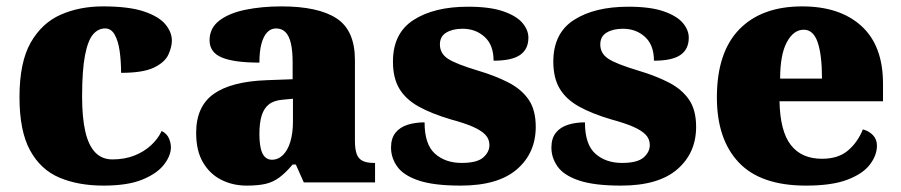

<svg xmlns="http://www.w3.org/2000/svg" viewBox="-20 -571 2821 601"><path d="M304 10Q225 10 166 -15Q107 -40 74 -100.5Q41 -161 41 -267Q41 -376 76 -437.5Q111 -499 170 -525Q229 -551 302 -551Q384 -551 431 -535Q478 -519 498 -494.5Q518 -470 518 -444Q518 -424 507 -400Q496 -376 462 -359.5Q428 -343 359 -343Q359 -380 354.5 -411.5Q350 -443 339 -462.5Q328 -482 309 -482Q287 -482 271 -463Q255 -444 246 -397.5Q237 -351 237 -268Q237 -203 247 -159.5Q257 -116 278 -94Q299 -72 332 -72Q370 -72 400.5 -84Q431 -96 453 -116.5Q475 -137 486 -161Q502 -153 508.5 -138.5Q515 -124 515 -110Q515 -84 493.5 -56Q472 -28 426 -9Q380 10 304 10Z M752 10Q709 10 673 -8Q637 -26 615.5 -62.5Q594 -99 594 -155Q594 -238 649 -277Q704 -316 815 -320L896 -323V-375Q896 -412 890.5 -435.5Q885 -459 873.5 -470.5Q862 -482 844 -482Q828 -482 816.5 -470Q805 -458 798.5 -434.5Q792 -411 792 -375Q713 -375 674.5 -391Q636 -407 636 -445Q636 -483 666.5 -506.5Q697 -530 748.5 -540.5Q800 -551 861 -551Q976 -551 1033.5 -513.5Q1091 -476 1091 -383V-131Q1091 -104 1096.5 -89Q1102 -74 1115 -67.5Q1128 -61 1150 -61H1154V0H931L906 -56H896Q874 -30 854.5 -15.5Q835 -1 811.5 4.5Q788 10 752 10ZM831 -71Q851 -71 866 -86Q881 -101 889 -128Q897 -155 897 -191V-262L866 -259Q838 -257 822 -244.5Q806 -232 799 -209Q792 -186 792 -152Q792 -126 796 -107.5Q800 -89 809 -80Q818 -71 831 -71Z M1422 10Q1338 10 1290.5 -6Q1243 -22 1223.5 -49.5Q1204 -77 1204 -109Q1204 -138 1218 -155.5Q1232 -173 1256 -180.5Q1280 -188 1309 -188Q1309 -119 1341.5 -90Q1374 -61 1425 -61Q1473 -61 1492.5 -78Q1512 -95 1512 -117Q1512 -136 1499 -149.5Q1486 -163 1459.5 -174.5Q1433 -186 1392 -197Q1331 -215 1290.5 -237.5Q1250 -260 1230 -293.5Q1210 -327 1210 -378Q1210 -467 1274.5 -508.5Q1339 -550 1445 -550Q1514 -550 1555.5 -535.5Q1597 -521 1615.5 -499Q1634 -477 1634 -453Q1634 -417 1608 -399Q1582 -381 1525 -381Q1525 -430 1497 -455.5Q1469 -481 1428 -481Q1397 -481 1377 -469Q1357 -457 1357 -432Q1357 -404 1381.5 -387.5Q1406 -371 1476 -350Q1530 -334 1571 -313Q1612 -292 1634.5 -259.5Q1657 -227 1657 -174Q1657 -92 1598 -41Q1539 10 1422 10Z M1924 10Q1840 10 1792.5 -6Q1745 -22 1725.5 -49.5Q1706 -77 1706 -109Q1706 -138 1720 -155.5Q1734 -173 1758 -180.5Q1782 -188 1811 -188Q1811 -119 1843.5 -90Q1876 -61 1927 -61Q1975 -61 1994.5 -78Q2014 -95 2014 -117Q2014 -136 2001 -149.5Q1988 -163 1961.5 -174.5Q1935 -186 1894 -197Q1833 -215 1792.5 -237.5Q1752 -260 1732 -293.5Q1712 -327 1712 -378Q1712 -467 1776.5 -508.5Q1841 -550 1947 -550Q2016 -550 2057.5 -535.5Q2099 -521 2117.5 -499Q2136 -477 2136 -453Q2136 -417 2110 -399Q2084 -381 2027 -381Q2027 -430 1999 -455.5Q1971 -481 1930 -481Q1899 -481 1879 -469Q1859 -457 1859 -432Q1859 -404 1883.5 -387.5Q1908 -371 1978 -350Q2032 -334 2073 -313Q2114 -292 2136.5 -259.5Q2159 -227 2159 -174Q2159 -92 2100 -41Q2041 10 1924 10Z M2503 10Q2361 10 2292.5 -62.5Q2224 -135 2224 -266Q2224 -407 2294 -479Q2364 -551 2491 -551Q2609 -551 2676.5 -489.5Q2744 -428 2744 -309V-254H2420Q2422 -160 2455.5 -117Q2489 -74 2553 -74Q2604 -74 2634.5 -100Q2665 -126 2681 -166Q2700 -161 2712.5 -148Q2725 -135 2725 -115Q2725 -85 2703 -56Q2681 -27 2632.5 -8.5Q2584 10 2503 10ZM2553 -325Q2553 -399 2539.5 -438.5Q2526 -478 2496 -478Q2464 -478 2443 -439Q2422 -400 2422 -325Z"/></svg>

Font: Noto Serif Hebrew Black
Style: Regular
Weight: 900
Version: Version 2.003